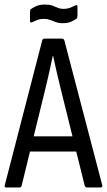

<svg xmlns="http://www.w3.org/2000/svg" viewBox="-21 -825 470 845"><path d="M6 0Q-3 0 0 -10L165 -648Q167 -655 175 -655H252Q259 -655 262 -648L429 -10Q431 0 422 0H361Q356 0 352 -7L243 -447Q235 -480 227.5 -512.5Q220 -545 213 -578H211Q204 -545 197 -513Q190 -481 182 -448L74 -7Q72 0 65 0ZM98 -158 113 -225H311L328 -158ZM255 -723Q237 -723 224 -728Q211 -733 199 -737.5Q187 -742 172 -742Q156 -742 143 -737Q130 -732 120 -727Q116 -725 113.5 -726.5Q111 -728 111 -733V-773Q111 -782 115 -785Q123 -791 138.5 -798Q154 -805 176 -805Q196 -805 209 -800.5Q222 -796 233 -791Q244 -786 258 -786Q275 -786 288 -791Q301 -796 311 -801Q320 -806 320 -796V-756Q320 -747 316 -743Q308 -737 293 -730Q278 -723 255 -723Z"/></svg>

Font: Sofia Sans Condensed
Style: Regular
Weight: 400
Designer: Botio Nikoltchev, Ani Petrova
Foundry: lettersoup
Version: Version 4.100